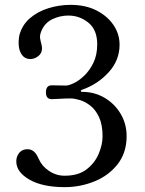

<svg xmlns="http://www.w3.org/2000/svg" viewBox="-20 -758 598 790"><path d="M246 12Q155 12 101 -19Q47 -50 47 -94Q47 -114 59 -129Q71 -144 93 -144Q108 -144 119 -135Q130 -126 140 -103Q153 -74 180 -56Q194 -46 210.5 -40.5Q227 -35 246 -35Q302 -35 336 -61Q370 -87 386 -125Q402 -163 402 -197Q402 -245 387.5 -276Q373 -307 351.5 -323.5Q330 -340 308 -346.5Q286 -353 270 -353Q251 -353 226 -351.5Q201 -350 193 -350Q169 -350 169 -378Q169 -407 193 -407Q204 -407 221 -406.5Q238 -406 252 -406Q263 -406 284 -416Q305 -426 327 -447Q349 -468 364.5 -500Q380 -532 380 -576Q380 -635 344 -664.5Q308 -694 261 -694Q227 -694 195.5 -679Q164 -664 150 -630Q143 -613 145 -600.5Q147 -588 150 -578Q151 -573 152 -568.5Q153 -564 153 -560Q153 -539 137.5 -527Q122 -515 105 -515Q84 -515 72 -530Q60 -545 57.5 -567.5Q55 -590 60 -614Q71 -655 102.5 -682.5Q134 -710 178.5 -724Q223 -738 270 -738Q332 -738 377 -715Q422 -692 447 -655Q472 -618 472 -574Q472 -510 427 -460.5Q382 -411 316 -388Q312 -387 312.5 -383.5Q313 -380 318 -380Q369 -380 410.5 -355.5Q452 -331 476.5 -289.5Q501 -248 501 -198Q501 -130 464.5 -83Q428 -36 369.5 -12Q311 12 246 12Z"/></svg>

Font: Zen Old Mincho
Style: Regular
Weight: 400
Designer: Yoshimichi Ohira
Foundry: Positype
Version: Version 1.001